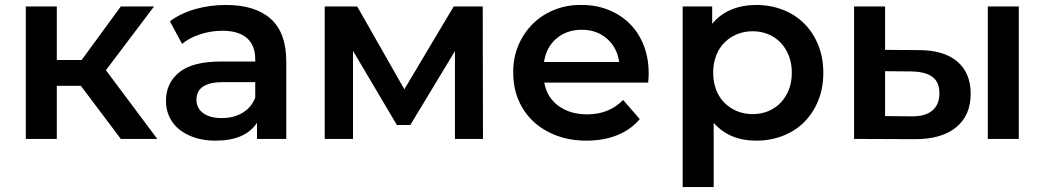

<svg xmlns="http://www.w3.org/2000/svg" viewBox="-20 -560 4211 774"><path d="M306 -214H209V0H84V-534H209V-318H309L467 -534H601L407 -277L614 0H467Z M1134 -313V0H1016V-65Q969 7 848 7Q803 7 766 -5Q729 -17 703 -38Q677 -59 663 -88.5Q649 -118 649 -153Q649 -225 702.5 -268.5Q756 -312 871 -312H1009V-320Q1009 -377 975.5 -406.5Q942 -436 876 -436Q831 -436 787.5 -422Q744 -408 714 -383L665 -474Q707 -506 766 -523Q825 -540 891 -540Q1009 -540 1071.5 -484Q1134 -428 1134 -313ZM1009 -167V-229H880Q772 -229 772 -158Q772 -124 799 -104Q826 -84 874 -84Q922 -84 958 -105.5Q994 -127 1009 -167Z M1814 0V-354L1634 -56H1580L1403 -355V0H1289V-534H1420L1610 -200L1809 -534H1926L1927 0Z M2593 -227H2174Q2185 -167 2231.5 -133Q2278 -99 2347 -99Q2435 -99 2492 -157L2559 -80Q2523 -37 2468 -15Q2413 7 2344 7Q2278 7 2223.5 -13.5Q2169 -34 2130 -70.5Q2091 -107 2070 -157Q2049 -207 2049 -267Q2048 -325 2069 -375.5Q2090 -426 2127 -463Q2164 -500 2215 -520.5Q2266 -541 2325 -540Q2384 -540 2433.5 -520Q2483 -500 2519 -464Q2555 -428 2575 -377Q2595 -326 2595 -264Q2595 -257 2594.5 -248Q2594 -239 2593 -227ZM2173 -310H2476Q2468 -368 2427 -404Q2386 -440 2325 -440Q2265 -440 2223.5 -405Q2182 -370 2173 -310Z M3299 -267Q3299 -205 3278.5 -154.5Q3258 -104 3222 -68Q3186 -32 3136 -12.5Q3086 7 3028 7Q2920 7 2857 -65V194H2732V-534H2851V-464Q2882 -502 2927.5 -521Q2973 -540 3028 -540Q3086 -540 3136 -520.5Q3186 -501 3222 -465Q3258 -429 3278.5 -378.5Q3299 -328 3299 -267ZM3172 -267Q3172 -304 3160 -335Q3148 -366 3127 -388Q3106 -410 3077 -422Q3048 -434 3014 -434Q2980 -434 2951 -422Q2922 -410 2900.5 -388.5Q2879 -367 2867 -336Q2855 -305 2855 -267Q2855 -229 2867 -198Q2879 -167 2900.5 -145.5Q2922 -124 2951 -112Q2980 -100 3014 -100Q3048 -100 3077 -112Q3106 -124 3127 -146Q3148 -168 3160 -198.5Q3172 -229 3172 -267Z M3893 -182Q3893 -94 3833.5 -46Q3774 2 3665 1L3423 0V-534H3548V-359L3683 -358Q3785 -358 3839 -312Q3893 -266 3893 -182ZM3962 -534H4087V0H3962ZM3767 -184Q3767 -229 3739 -250Q3711 -271 3654 -272L3548 -273V-92L3654 -91Q3709 -90 3738 -114Q3767 -138 3767 -184Z"/></svg>

Font: CMG Sans SemiBold
Style: Regular
Weight: 600
Designer: Julieta Ulanovsky
Foundry: Julieta Ulanovsky
Version: Version 7.200